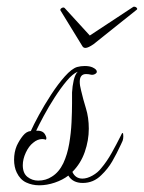

<svg xmlns="http://www.w3.org/2000/svg" viewBox="-20 -545 430 573"><path d="M226 -407 161 -513Q161 -514 160.5 -514Q160 -514 160 -515Q160 -519 165 -521.5Q170 -524 173 -521L248 -439L377 -524Q378 -525 380 -525Q385 -525 388 -521.5Q391 -518 388 -516L259 -413Q243 -402 235 -402Q229 -402 226 -407ZM184 -21Q167 -8 143.5 0Q120 8 97 8Q76 8 58 -0.5Q40 -9 30 -30Q26 -38 24 -48Q22 -58 22 -68Q22 -91 30 -110Q38 -127 48.5 -140Q59 -153 72 -154Q80 -172 96 -201.5Q112 -231 132.5 -262.5Q153 -294 173.5 -317Q194 -340 210 -345Q221 -348 233 -348Q247 -348 256 -344Q269 -338 269 -331Q269 -327 263.5 -324Q258 -321 252 -322Q248 -323 244.5 -323.5Q241 -324 237 -324Q218 -324 218 -301Q218 -290 222 -275Q228 -249 236.5 -221.5Q245 -194 245 -161Q245 -126 233 -91.5Q221 -57 196 -32Q205 -12 226 -12Q240 -12 256 -21Q272 -30 282 -43Q299 -63 313.5 -89Q328 -115 340 -139L344 -147Q345 -148 346 -148Q348 -148 348 -138Q348 -131 346 -125L341 -114Q328 -86 315 -63.5Q302 -41 282 -22Q259 1 227 1Q197 1 184 -21ZM135 -18Q156 -31 169 -58Q181 -84 186.5 -116Q192 -148 193.5 -180.5Q195 -213 195 -237V-269Q196 -288 200 -305.5Q204 -323 212 -331Q197 -325 179 -303.5Q161 -282 143 -254Q125 -226 110.5 -199Q96 -172 88 -155Q107 -156 114 -144.5Q121 -133 117 -128Q114 -129 111.5 -129.5Q109 -130 106 -130Q92 -130 79 -119Q66 -109 57 -89.5Q48 -70 48 -52Q48 -28 62 -17Q76 -6 94 -6Q117 -6 135 -18Z"/></svg>

Font: MonteCarlo
Style: Regular
Weight: 400
Designer: Robert E. Leuschke
Foundry: Robert E. Leuschke
Version: Version 1.010; ttfautohint (v1.8.3)